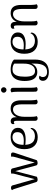

<svg xmlns="http://www.w3.org/2000/svg" viewBox="1382 -2133 984 3788"><g transform="rotate(-90 1874.0 -239.0)"><path d="M221.5 11.2Q205.5 11.2 193.1 4.2Q180.6 -2.8 175.3 -18.7L39.7 -448.5Q36.8 -457.3 30.6 -471.9Q24.5 -486.5 16.3 -494.7Q23.2 -502.5 34.4 -508.2Q45.6 -513.8 63.1 -513.8Q81.6 -513.8 94.5 -505.7Q107.4 -497.6 111.2 -481.4L233.6 -46.2L339.4 -450.5Q340.8 -457.2 342.3 -466.3Q343.8 -475.4 343.8 -483.1Q343.8 -490.2 342.9 -496.1Q342 -501.9 338.6 -505.8Q350.9 -511.1 365.7 -513.3Q380.5 -515.5 392.6 -516Q409.2 -516 423.7 -510.6Q438.2 -505.2 443.6 -490.3L561.2 -46.2L672.8 -450.5Q674.8 -458.2 676.6 -466.8Q678.3 -475.4 678.3 -483.1Q678.3 -490.2 677.2 -496.1Q676 -501.9 673.1 -505.8Q681.7 -509.7 690.7 -511.8Q699.7 -513.8 713.4 -513.8Q737.2 -513.8 748.5 -504.9Q759.8 -496 759.3 -477.4Q759.3 -468.7 756.8 -456.2Q754.4 -443.6 749.6 -431.7L605.5 -2.3Q591.2 4.5 577.8 7.8Q564.5 11.2 551.2 11.2Q535.8 11.2 521.5 4.2Q507.3 -2.8 503.5 -18.7L392.6 -430.5L280.1 -2.3Q265.3 4.5 250.5 7.8Q235.7 11.2 221.5 11.2Z M1058.7 12.9Q951.3 12.9 888.3 -54.5Q825.2 -122 825.2 -250.8Q825.2 -375.8 886.4 -448.3Q947.5 -520.8 1063.5 -520.8Q1117.2 -520.8 1158 -504.3Q1198.8 -487.8 1222.3 -456Q1245.8 -424.1 1245.8 -376.8Q1245.8 -301.8 1185.2 -263.3Q1124.7 -224.9 1018.9 -224.9Q977.3 -224.9 939.3 -228.5Q901.4 -232.1 861.8 -240.2L863.7 -272.6Q889 -268.5 922.3 -265.2Q955.5 -261.9 988 -261.5Q1023.5 -261.5 1054.9 -267.2Q1086.3 -272.8 1110.1 -287Q1133.9 -301.1 1147.3 -325.8Q1160.8 -350.5 1160.8 -387.5Q1160.8 -426.3 1145.8 -447Q1130.9 -467.8 1107.8 -476.4Q1084.7 -485 1060.1 -485Q992.8 -485 951.5 -428.4Q910.3 -371.8 910.3 -261.3Q910.3 -178.4 932.4 -130.5Q954.5 -82.5 992.9 -62.2Q1031.3 -41.9 1078.3 -41.9Q1132.2 -41.9 1173 -64.5Q1213.9 -87 1228.3 -129.3Q1238.2 -125.3 1242.5 -114.5Q1246.7 -103.6 1236.8 -79.4Q1217.8 -33.6 1170 -10.3Q1122.2 12.9 1058.7 12.9Z M1431.5 11.2Q1410.5 11.2 1397.4 -1.7Q1384.4 -14.6 1384.4 -36.6V-406.2Q1383.4 -434.6 1377.1 -446.1Q1370.8 -457.5 1356.2 -457.5Q1350.7 -457.5 1342.7 -455Q1334.7 -452.5 1329.7 -442.3Q1318.3 -457.5 1318.3 -474Q1318.3 -494.2 1333.9 -507Q1349.5 -519.7 1377.7 -519.7Q1416.1 -519.7 1436 -494.2Q1455.9 -468.6 1455.9 -417.2V-347.3L1441.1 -328.7Q1446.9 -388.7 1471.7 -431.7Q1496.4 -474.8 1536.5 -497.8Q1576.7 -520.8 1627.8 -520.8Q1710.8 -520.8 1749.8 -468.1Q1788.8 -415.4 1788.8 -312.7V-114.2Q1789.8 -87.9 1792.3 -58.5Q1794.7 -29.1 1802.3 -7.4Q1794.2 0.2 1783.1 5.7Q1771.9 11.2 1756.2 11.2Q1735.6 11.2 1722.5 -0.8Q1709.5 -12.8 1709.5 -33.4V-303.1Q1708.5 -386.8 1685.8 -430.6Q1663.1 -474.3 1604.5 -474.3Q1580.5 -474.3 1555.5 -461.9Q1530.6 -449.5 1509.8 -422.1Q1489.1 -394.7 1476.2 -350.1Q1463.3 -305.5 1463.3 -241.5Q1463.3 -181.2 1463.5 -142Q1463.8 -102.8 1465 -77.9Q1466.2 -53.1 1469 -37Q1471.9 -21 1477.2 -6.9Q1471.4 -1.6 1459.8 4.8Q1448.2 11.2 1431.5 11.2Z M1993.4 -602.9Q1971.2 -602.9 1955.1 -619Q1939.1 -635 1939.1 -656.8Q1939.1 -679.5 1955.1 -695.3Q1971.2 -711.1 1993.4 -711.1Q2015.7 -711.1 2031.5 -695.3Q2047.2 -679.5 2047.2 -656.8Q2047.2 -635 2031.5 -619Q2015.7 -602.9 1993.4 -602.9ZM2037.3 -114.2Q2037.3 -85.2 2039.7 -57.1Q2042.2 -29.1 2049.8 -7.4Q2044 -2.1 2032.4 4.6Q2020.8 11.2 2003.6 11.2Q1984.5 11.2 1971.7 -0.8Q1958.9 -12.8 1958.9 -33.4L1957.8 -395.8Q1957.8 -425.3 1955.4 -453.1Q1953 -480.9 1945.4 -503.1Q1951.2 -508.4 1962.5 -514.8Q1973.9 -521.2 1990.6 -521.2Q2010.6 -521.2 2023.2 -509.7Q2035.8 -498.2 2035.8 -476.6Z M2343.7 232.6Q2298.5 232.6 2259.7 220Q2220.8 207.5 2197.2 180.6Q2173.7 153.8 2173.7 112.8Q2173.7 79.1 2192.1 59Q2210.5 39 2236.5 39Q2264.2 39 2275.8 54.5Q2261.3 64.8 2254.6 80.3Q2247.9 95.9 2247.9 114.8Q2247.9 142.5 2260.6 161.3Q2273.2 180.1 2295.8 189.3Q2318.3 198.6 2346.6 198.6Q2433.3 198.6 2473.2 136Q2513 73.5 2513 -44.9Q2513 -58.9 2513 -77.5Q2513 -96 2513.5 -113.5Q2495.4 -57.8 2452.2 -26.7Q2409.1 4.5 2347.2 4.5Q2293 4.5 2253 -21.4Q2213.1 -47.3 2191.7 -103.2Q2170.2 -159 2170.2 -247.9Q2170.2 -285.6 2176.3 -324.3Q2182.4 -363 2196.9 -398.3Q2211.4 -433.5 2237.2 -461.2Q2263 -488.9 2302.7 -504.8Q2342.3 -520.8 2398.5 -520.8Q2431.7 -520.8 2467.2 -514.7Q2502.6 -508.5 2535.8 -494.3Q2569 -480.1 2592.5 -454.8V-45.1Q2592.5 58.8 2560.1 119.7Q2527.8 180.5 2471.8 206.6Q2415.8 232.6 2343.7 232.6ZM2367.6 -39.7Q2408.2 -39.7 2435.8 -58.1Q2463.4 -76.5 2480.2 -106.8Q2496.9 -137 2504.7 -174.2Q2512.5 -211.4 2512.5 -247.9L2513.5 -447.3Q2496.2 -465.9 2464.8 -475.2Q2433.5 -484.5 2397.3 -484.5Q2351.4 -484.5 2323.1 -463.4Q2294.8 -442.4 2280.1 -407.2Q2265.4 -371.9 2260.1 -328.7Q2254.8 -285.4 2254.8 -240.4Q2254.8 -133.5 2282.5 -86.6Q2310.1 -39.7 2367.6 -39.7Z M2940.7 12.9Q2833.3 12.9 2770.3 -54.5Q2707.2 -122 2707.2 -250.8Q2707.2 -375.8 2768.4 -448.3Q2829.5 -520.8 2945.5 -520.8Q2999.2 -520.8 3040 -504.3Q3080.8 -487.8 3104.3 -456Q3127.8 -424.1 3127.8 -376.8Q3127.8 -301.8 3067.2 -263.3Q3006.7 -224.9 2900.9 -224.9Q2859.3 -224.9 2821.3 -228.5Q2783.4 -232.1 2743.8 -240.2L2745.7 -272.6Q2771 -268.5 2804.3 -265.2Q2837.5 -261.9 2870 -261.5Q2905.5 -261.5 2936.9 -267.2Q2968.3 -272.8 2992.1 -287Q3015.9 -301.1 3029.3 -325.8Q3042.8 -350.5 3042.8 -387.5Q3042.8 -426.3 3027.8 -447Q3012.9 -467.8 2989.8 -476.4Q2966.7 -485 2942.1 -485Q2874.8 -485 2833.5 -428.4Q2792.3 -371.8 2792.3 -261.3Q2792.3 -178.4 2814.4 -130.5Q2836.5 -82.5 2874.9 -62.2Q2913.3 -41.9 2960.3 -41.9Q3014.2 -41.9 3055 -64.5Q3095.9 -87 3110.3 -129.3Q3120.2 -125.3 3124.5 -114.5Q3128.7 -103.6 3118.8 -79.4Q3099.8 -33.6 3052 -10.3Q3004.2 12.9 2940.7 12.9Z M3313.5 11.2Q3292.5 11.2 3279.4 -1.7Q3266.4 -14.6 3266.4 -36.6V-406.2Q3265.4 -434.6 3259.1 -446.1Q3252.8 -457.5 3238.2 -457.5Q3232.7 -457.5 3224.7 -455Q3216.7 -452.5 3211.7 -442.3Q3200.3 -457.5 3200.3 -474Q3200.3 -494.2 3215.9 -507Q3231.5 -519.7 3259.7 -519.7Q3298.1 -519.7 3318 -494.2Q3337.9 -468.6 3337.9 -417.2V-347.3L3323.1 -328.7Q3328.9 -388.7 3353.7 -431.7Q3378.4 -474.8 3418.5 -497.8Q3458.7 -520.8 3509.8 -520.8Q3592.8 -520.8 3631.8 -468.1Q3670.8 -415.4 3670.8 -312.7V-114.2Q3671.8 -87.9 3674.3 -58.5Q3676.7 -29.1 3684.3 -7.4Q3676.2 0.2 3665.1 5.7Q3653.9 11.2 3638.2 11.2Q3617.6 11.2 3604.5 -0.8Q3591.5 -12.8 3591.5 -33.4V-303.1Q3590.5 -386.8 3567.8 -430.6Q3545.1 -474.3 3486.5 -474.3Q3462.5 -474.3 3437.5 -461.9Q3412.6 -449.5 3391.8 -422.1Q3371.1 -394.7 3358.2 -350.1Q3345.3 -305.5 3345.3 -241.5Q3345.3 -181.2 3345.5 -142Q3345.8 -102.8 3347 -77.9Q3348.2 -53.1 3351 -37Q3353.9 -21 3359.2 -6.9Q3353.4 -1.6 3341.8 4.8Q3330.2 11.2 3313.5 11.2Z"/></g></svg>

Font: Arima Thin
Style: Regular
Weight: 100
Designer: Joana Correia and Natanael Gama
Foundry: NDISCOVER
Version: Version 1.101;gftools[0.9.23]